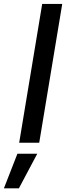

<svg xmlns="http://www.w3.org/2000/svg" viewBox="-80 -748 346 1006"><path d="M246.1 -727.5 125.5 0H20.5L141.1 -727.5ZM-59.6 238.8 11.2 57.6H115.2L19 238.8Z"/></svg>

Font: Inter 24pt Medium
Style: Italic
Weight: 500
Italic angle: -9.3988°
Designer: Rasmus Andersson
Foundry: rsms
Version: Version 4.001;git-66647c0bb